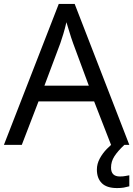

<svg xmlns="http://www.w3.org/2000/svg" viewBox="-20 -737 679 977"><path d="M545 0 459 -221H176L91 0H0L279 -717H360L638 0ZM352 -517Q349 -525 342 -546Q335 -567 328.5 -589.5Q322 -612 318 -624Q311 -593 302 -563.5Q293 -534 287 -517L206 -301H432ZM545 116Q545 161 590 161Q607 161 618.5 158.5Q630 156 638 155V211Q624 215 610 217.5Q596 220 576 220Q523 220 498 195Q473 170 473 126Q473 97 487.5 70Q502 43 523.5 21Q545 -1 565 -15L613 0Q579 32 562 58.5Q545 85 545 116Z"/></svg>

Font: Noto Sans Phoenician
Style: Regular
Weight: 400
Designer: Monotype Design Team
Foundry: Monotype Imaging Inc.
Version: Version 2.001; ttfautohint (v1.8.4.7-5d5b)